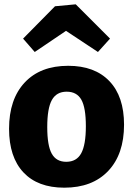

<svg xmlns="http://www.w3.org/2000/svg" viewBox="-20 -856 617 890"><path d="M555 -278Q555 -141 481.5 -63.5Q408 14 278 14Q155 14 88.5 -57Q22 -128 22 -259Q22 -396 94.5 -473.5Q167 -551 296 -551Q419 -551 487 -480Q555 -409 555 -278ZM199 -267Q199 -181 220 -143.5Q241 -106 287 -106Q335 -106 356.5 -145.5Q378 -185 378 -271Q378 -357 357 -394Q336 -431 289 -431Q242 -431 220.5 -392.5Q199 -354 199 -267ZM331 -836 490 -677 434 -615 286 -713 141 -615 87 -677 235 -827Z"/></svg>

Font: Bitter Pro ExtraBold
Style: Regular
Weight: 800
Designer: Sol Matas, and Bitter project Authors
Foundry: Sol Matas
Version: Version 1.010